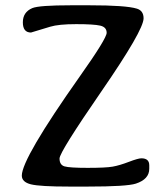

<svg xmlns="http://www.w3.org/2000/svg" viewBox="-20 -707 632 726"><path d="M522.9 -637.7Q522.9 -592.8 364 -362.3Q205.1 -131.8 205.1 -107.7Q205.1 -83.5 223.9 -77.9Q242.7 -72.3 311.3 -72.3Q379.9 -72.3 406 -76.9Q432.1 -81.5 467.3 -95Q502.4 -108.4 514.6 -108.4Q544.4 -108.4 544.4 -82V-68.8Q544.4 -29.3 493.7 -12.7Q459.5 -1.5 311 -1.5H242.2Q131.3 -1.5 96.9 -10Q62.5 -18.6 62.5 -43Q62.5 -107.4 281.7 -418Q383.3 -561.5 383.3 -583Q383.3 -604.5 358.9 -610.1Q334.5 -615.7 268.1 -615.7Q201.7 -615.7 169.9 -606Q98.6 -584 97.2 -584Q66.4 -584 66.4 -622.6Q66.4 -661.1 102.1 -676.3Q127.4 -687 248 -687H318.4Q456.5 -687 497.6 -674.3Q522.9 -666.5 522.9 -637.7Z"/></svg>

Font: Averia Libre Light
Style: Regular
Weight: 300
Version: Version 1.002